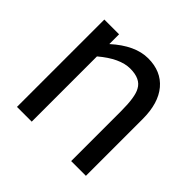

<svg xmlns="http://www.w3.org/2000/svg" viewBox="-145 -704 847 847"><g transform="rotate(45 278.5 -280.5)"><path d="M496 -354V0H404V-311Q404 -401 385 -433Q364 -473 300 -473Q236 -473 158 -407V0H66V-545H158V-484Q243 -561 324 -561Q405 -561 450.5 -507Q496 -453 496 -354Z"/></g></svg>

Font: Yekan
Style: Regular
Weight: 400
Designer: ParsMizban Co
Foundry: ParsMizban Co
Version: Version 2.000